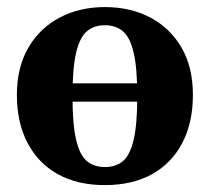

<svg xmlns="http://www.w3.org/2000/svg" viewBox="-20 -519 605 554"><path d="M126.3 -225.6V-278.5H439V-225.6ZM282.5 -37Q314 -37 334.6 -54Q355.1 -71.1 365.6 -115.6Q376.1 -160.1 376.1 -241.4Q376.1 -322.9 365.6 -367.2Q355.1 -411.5 334.6 -428.9Q314 -446.2 282.5 -446.2Q251.7 -446.2 230.9 -428.9Q210.2 -411.5 199.7 -367.2Q189.2 -322.9 189.2 -241.4Q189.2 -160.1 199.7 -115.6Q210.2 -71.1 230.9 -54Q251.7 -37 282.5 -37ZM282.5 15.1Q203.3 15.1 146.5 -16.6Q89.8 -48.4 59.2 -107.1Q28.7 -165.7 28.7 -244.9Q28.7 -324.4 61.7 -381.2Q94.7 -438.1 152.2 -468.3Q209.6 -498.6 282.5 -498.6Q356.1 -498.6 413.2 -468.7Q470.3 -438.8 503.4 -382.3Q536.6 -325.8 536.6 -244.9Q536.6 -165 505.9 -106.3Q475.2 -47.7 418.5 -16.3Q361.7 15.1 282.5 15.1Z"/></svg>

Font: Source Serif 4 Variable
Style: Regular
Weight: 400
Designer: Frank Grießhammer
Foundry: Adobe
Version: Version 4.005;hotconv 1.1.0;makeotfexe 2.6.0